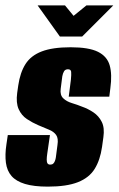

<svg xmlns="http://www.w3.org/2000/svg" viewBox="-27 -681 442 715"><path d="M151 14Q99 14 66 4Q33 -6 16 -25.5Q-1 -45 -5 -75Q-9 -105 -3 -144L2 -178H159L149 -109Q147 -96 147 -86.5Q147 -77 150 -72.5Q153 -68 160 -68Q167 -68 171 -71.5Q175 -75 177.5 -81.5Q180 -88 181 -95L187 -141Q191 -166 182 -178.5Q173 -191 155.5 -198Q138 -205 115 -215Q94 -224 73.5 -237.5Q53 -251 42.5 -274.5Q32 -298 37 -335L41 -363Q48 -411 68 -442.5Q88 -474 128.5 -489.5Q169 -505 236 -505Q304 -505 338 -488Q372 -471 381.5 -437.5Q391 -404 384 -353L380 -321H229L237 -384Q239 -404 238 -413.5Q237 -423 226 -423Q216 -423 211.5 -415.5Q207 -408 205 -397L199 -350Q196 -327 208.5 -315Q221 -303 241 -297Q261 -291 278 -284Q301 -276 321 -262.5Q341 -249 352 -227Q363 -205 358 -170L353 -134Q346 -85 325.5 -52Q305 -19 263 -2.5Q221 14 151 14ZM196 -545 113 -661H215L247 -622L295 -661H395L279 -545Z"/></svg>

Font: Alumni Sans Thin Black
Style: Italic
Weight: 900
Italic angle: -8°
Version: Version 1.016